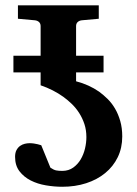

<svg xmlns="http://www.w3.org/2000/svg" viewBox="-20 -695 520 727"><path d="M442.9 -178.2Q442.9 -134.8 425.8 -99.6Q408.7 -64.5 378.2 -39.6Q347.7 -14.6 306.2 -1.2Q264.6 12.2 215.8 12.2Q185.5 12.2 153.8 6.8Q122.1 1.5 96.2 -11.7Q70.3 -24.9 53.7 -46.6Q37.1 -68.4 37.1 -101.1Q37.1 -116.7 42.5 -126.7Q47.9 -136.7 56.2 -142.6Q64.5 -148.4 74 -150.6Q83.5 -152.8 91.8 -152.8Q100.6 -152.8 108.4 -151.6Q116.2 -150.4 122.6 -148.9Q129.9 -147 136.2 -145L170.9 -60.1Q183.1 -51.8 192.4 -49.8Q201.7 -47.9 216.8 -47.9Q240.2 -48.3 257.3 -60.5Q274.4 -72.8 285.4 -91.3Q296.4 -109.9 301.8 -132.3Q307.1 -154.8 307.1 -175.8Q307.1 -202.6 299.6 -225.3Q292 -248 279.8 -267.1Q267.6 -286.1 252 -301.3Q236.3 -316.4 220.2 -328.1Q182.1 -355.5 133.8 -372.1V-420.9H30.8V-483.9H133.8V-596.2Q133.8 -606 127.7 -611.6Q121.6 -617.2 111.8 -618.2L47.9 -624V-674.8H354V-624L290 -618.2Q280.3 -617.2 274.2 -611.6Q268.1 -606 268.1 -596.2V-483.9H372.1V-420.9H268.1V-387.2Q316.9 -374.5 355.5 -347.7Q371.6 -335.9 387.5 -320.3Q403.3 -304.7 415.5 -283.9Q427.7 -263.2 435.3 -236.8Q442.9 -210.4 442.9 -178.2Z"/></svg>

Font: Charis SIL
Style: Bold
Weight: 700
Foundry: SIL International
Version: Version 4.112